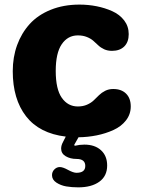

<svg xmlns="http://www.w3.org/2000/svg" viewBox="-20 -579 619 831"><path d="M35.2 -271Q35.2 -331.5 54 -383.5Q72.8 -435.5 108.4 -474.9Q144 -514.2 199.5 -536.6Q254.9 -559.1 324.2 -559.1Q361.8 -559.1 397.9 -552Q434.1 -544.9 466.1 -530.5Q498 -516.1 517.6 -490.5Q537.1 -464.8 537.1 -431.2Q537.1 -397 517.8 -377.9Q498.5 -358.9 464.8 -358.9Q445.8 -358.9 430.9 -365.7Q416 -372.6 405.5 -382.6Q395 -392.6 384 -402.3Q373 -412.1 356 -418.9Q338.9 -425.8 316.9 -425.8Q273.4 -425.8 247.3 -387.7Q221.2 -349.6 221.2 -272Q221.2 -192.9 247.6 -155.5Q273.9 -118.2 316.9 -118.2Q339.4 -118.2 356.9 -126Q374.5 -133.8 386 -145Q397.5 -156.2 408.7 -167.2Q419.9 -178.2 435.3 -186Q450.7 -193.8 470.2 -193.8Q505.4 -193.8 525.6 -173.8Q545.9 -153.8 545.9 -118.2Q545.9 -84.5 525.4 -58.1Q504.9 -31.7 471.2 -16.4Q437.5 -1 398.9 6.8Q360.4 14.6 319.8 15.1L300.8 48.8L304.2 51.8Q324.7 46.9 345.2 46.9Q390.6 46.9 417.2 71.3Q443.8 95.7 443.8 137.2Q443.8 183.1 409.9 207.5Q376 231.9 318.8 231.9Q290.5 231.9 266.6 227.8Q242.7 223.6 223.9 211.2Q205.1 198.7 205.1 179.2Q205.1 164.6 215.3 154.3Q225.6 144 238.8 144Q252 144 274.7 156.5Q297.4 168.9 311 168.9Q349.1 168.9 349.1 139.2Q349.1 108.9 311 108.9Q284.2 108.9 264.4 97.2Q244.6 85.4 244.6 64Q244.6 50.3 252.9 35.2L264.6 12.2Q150.4 -1.5 92.8 -75.7Q35.2 -149.9 35.2 -271Z"/></svg>

Font: Jellee Roman
Style: Bold
Weight: 700
Designer: Alfredo Marco Pradil
Foundry: Alfredo Marco Pradil and JAM Design
Version: Version 1.000